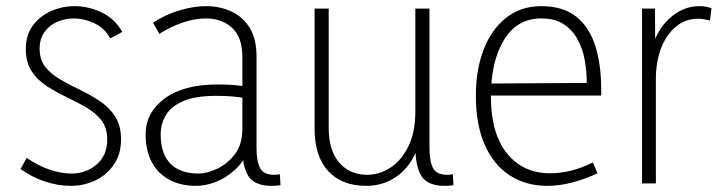

<svg xmlns="http://www.w3.org/2000/svg" viewBox="-20 -597 2336 625"><path d="M211 8Q169 8 126.5 -6Q84 -20 47 -47L67 -83Q103 -58 141 -45Q179 -32 213 -32Q260 -32 294.5 -61.5Q329 -91 329 -143Q329 -181 310 -205.5Q291 -230 260.5 -247.5Q230 -265 196.5 -281Q163 -297 132.5 -316.5Q102 -336 83 -365Q64 -394 64 -438Q64 -483 87 -514Q110 -545 146.5 -561Q183 -577 223 -577Q268 -577 311 -556.5Q354 -536 378 -493L339 -472Q320 -506 287 -521.5Q254 -537 220 -537Q192 -537 166.5 -526Q141 -515 125 -493Q109 -471 109 -438Q109 -402 128 -378.5Q147 -355 177.5 -337.5Q208 -320 241.5 -304Q275 -288 305.5 -267.5Q336 -247 355 -217.5Q374 -188 374 -143Q374 -95 350.5 -61Q327 -27 290 -9.5Q253 8 211 8Z M769 -115 790 -109Q773 -70 744.5 -44Q716 -18 683 -5Q650 8 618 8Q569 8 532 -11.5Q495 -31 474.5 -68.5Q454 -106 454 -160Q454 -230 515.5 -276Q577 -322 687 -322Q716 -322 738.5 -320.5Q761 -319 784 -314V-277Q759 -281 736.5 -283Q714 -285 685 -285Q615 -285 575.5 -267.5Q536 -250 519.5 -221.5Q503 -193 503 -160Q503 -96 535 -64Q567 -32 626 -32Q653 -32 686.5 -47.5Q720 -63 744.5 -95Q769 -127 769 -178V-411Q769 -476 735.5 -506.5Q702 -537 650 -537Q615 -537 576 -524Q537 -511 499 -487L478 -523Q519 -550 565 -563.5Q611 -577 651 -577Q696 -577 733.5 -559.5Q771 -542 793 -506Q815 -470 815 -414V-117Q815 -72 826.5 -50Q838 -28 873 -28Q878 -28 882 -28.5Q886 -29 891 -30L893 6Q886 7 878.5 7.5Q871 8 864 8Q810 8 789.5 -22.5Q769 -53 769 -115Z M1332 -122H1342Q1319 -57 1274 -24.5Q1229 8 1173 8Q1092 8 1048 -40.5Q1004 -89 1004 -178V-569H1050V-181Q1050 -107 1084.5 -67.5Q1119 -28 1175 -28Q1216 -28 1252 -52Q1288 -76 1310 -122Q1332 -168 1332 -234V-569H1378V-117Q1378 -72 1389.5 -50Q1401 -28 1436 -28Q1440 -28 1444.5 -28.5Q1449 -29 1454 -30L1456 6Q1448 7 1441 7.5Q1434 8 1427 8Q1373 8 1352.5 -23Q1332 -54 1332 -122Z M1762 8Q1692 8 1639.5 -26Q1587 -60 1558 -125.5Q1529 -191 1529 -285Q1529 -370 1554.5 -436Q1580 -502 1628 -539.5Q1676 -577 1742 -577Q1813 -577 1856 -542.5Q1899 -508 1918 -447Q1937 -386 1937 -308V-286H1555V-325L1890 -327Q1890 -364 1883.5 -401Q1877 -438 1860 -469Q1843 -500 1814.5 -518.5Q1786 -537 1742 -537Q1663 -537 1620.5 -467Q1578 -397 1578 -283Q1578 -162 1630.5 -97.5Q1683 -33 1770 -33Q1805 -33 1839 -41.5Q1873 -50 1910 -68L1925 -33Q1882 -13 1841 -2.5Q1800 8 1762 8Z M2070 0V-569H2112L2113 -423H2098Q2113 -494 2157.5 -535.5Q2202 -577 2256 -577Q2266 -577 2276 -575.5Q2286 -574 2296 -570L2291 -530Q2270 -536 2252 -536Q2211 -536 2180 -510Q2149 -484 2132 -440Q2115 -396 2115 -340V0Z"/></svg>

Font: Yaldevi ExtraLight ExtraLight
Style: Regular
Weight: 250
Version: Version 1.100